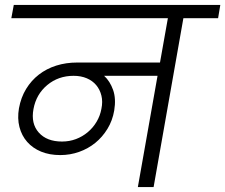

<svg xmlns="http://www.w3.org/2000/svg" viewBox="-20 -760 915 780"><path d="M232 -185Q262 -185 288.5 -195Q315 -205 336.5 -223Q358 -241 372.5 -265.5Q387 -290 392 -318Q398 -347 392 -371.5Q386 -396 371 -414Q356 -432 332.5 -442Q309 -452 279 -452Q217 -452 172 -414.5Q127 -377 116 -317Q105 -258 137.5 -221.5Q170 -185 232 -185ZM36 -740H875L866 -686H725L604 0H540L620 -452H403Q427 -430 439.5 -394.5Q452 -359 444 -311Q437 -270 416.5 -236.5Q396 -203 367 -179.5Q338 -156 301.5 -143Q265 -130 225 -130Q181 -130 147 -144Q113 -158 90.5 -183.5Q68 -209 59 -244Q50 -279 57 -320Q65 -364 86 -398.5Q107 -433 138 -457Q169 -481 208.5 -493.5Q248 -506 294 -506H630L662 -686H26Z"/></svg>

Font: SVN-Poppins Light
Style: Italic
Weight: 300
Italic angle: -10°
Designer: Ninad Kale (Devanagari), Jonny Pinhorn (Latin)
Foundry: Indian Type Foundry
Version: Version 3.002 2017; ttfautohint (v1.8.3)